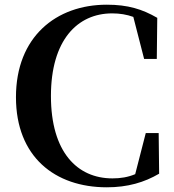

<svg xmlns="http://www.w3.org/2000/svg" viewBox="-20 -779 742 818"><path d="M435 19C524 19 595 -2 658 -39L656 -212H601L556 -37C525 -24 494 -19 459 -19C309 -19 197 -131 197 -370C197 -607 309 -722 458 -722C491 -722 520 -717 548 -707L594 -528H648L650 -703C586 -740 525 -759 435 -759C219 -759 48 -622 48 -365C48 -111 214 19 435 19Z"/></svg>

Font: Noto Serif JP
Style: Bold
Weight: 700
Designer: Ryoko NISHIZUKA 西塚涼子 (kana & ideographs); Frank Grießhammer (Latin, Greek & Cyrillic); Wenlong ZHANG 张文龙 (bopomofo); San
Foundry: Adobe
Version: Version 2.001;hotconv 1.1.0;makeotfexe 2.6.0